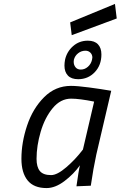

<svg xmlns="http://www.w3.org/2000/svg" viewBox="-20 -947 614 977"><path d="M337 -833 565 -927 574 -853 345 -768ZM308 -613Q308 -627 311 -643Q320 -684 351.5 -712Q383 -740 427 -740Q461 -740 478.5 -721.5Q496 -703 496 -670Q496 -615 462 -579.5Q428 -544 378 -544Q343 -544 325.5 -562.5Q308 -581 308 -613ZM448 -642Q450 -650 450 -654Q450 -669 440 -679Q430 -689 415 -689Q394 -689 377.5 -676Q361 -663 356 -643Q355 -640 355 -633Q355 -616 364.5 -604.5Q374 -593 391 -593Q411 -593 427 -607Q443 -621 448 -642ZM89 -139Q89 -222 118 -308.5Q147 -395 204.5 -452.5Q262 -510 341 -510Q373 -510 433.5 -502Q494 -494 546 -485L470 -160Q455 -91 442 -2L369 1Q380 -79 387 -106Q355 -61 308 -25.5Q261 10 217 10Q152 10 120.5 -29Q89 -68 89 -139ZM402 -186 459 -430Q384 -445 342 -445Q288 -445 248 -396.5Q208 -348 187 -276.5Q166 -205 166 -139Q166 -97 183 -76.5Q200 -56 240 -56Q271 -56 317.5 -96Q364 -136 402 -186Z"/></svg>

Font: Cairo
Style: Italic
Weight: 400
Italic angle: -13°
Designer: Mohamed Gaber, Accademia di Belle Arti di Urbino and others
Foundry: Kief Type Foundry, Accademia di Belle Arti di Urbino and others
Version: Version 3.011